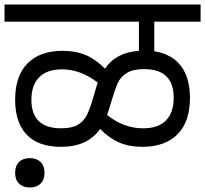

<svg xmlns="http://www.w3.org/2000/svg" viewBox="-30 -700 908 850"><path d="M653 -604V-473Q731 -461 771 -408Q811 -355 811 -267Q811 -161 756 -105.5Q701 -50 600 -50Q543 -50 499 -68.5Q455 -87 413 -129Q358 -50 240 -50Q139 -50 88 -104Q37 -158 37 -258Q37 -364 92 -419.5Q147 -475 248 -475Q305 -475 349 -456.5Q393 -438 435 -396Q483 -468 585 -475V-604H-10V-680H858V-604ZM608 -394Q559 -394 531.5 -377Q504 -360 491.5 -332.5Q479 -305 464 -254Q452 -212 444 -191Q518 -132 603 -132Q671 -132 705 -167Q739 -202 739 -267Q739 -394 608 -394ZM384 -272Q387 -281 392 -300Q397 -319 403 -334Q327 -393 245 -393Q178 -393 143.5 -358Q109 -323 109 -258Q109 -132 241 -132Q288 -132 314.5 -147.5Q341 -163 355 -191.5Q369 -220 384 -272ZM167 65Q167 96 149.5 113Q132 130 102 130Q72 130 54.5 113Q37 96 37 65Q37 34 54.5 17Q72 0 102 0Q132 0 149.5 17Q167 34 167 65Z"/></svg>

Font: Rhodium Libre
Style: Regular
Weight: 400
Designer: James Puckett
Foundry: Dunwich Type Founders
Version: Version 1.001; ttfautohint (v1.3)